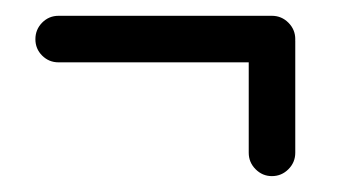

<svg xmlns="http://www.w3.org/2000/svg" viewBox="-20 -357 426 243"><path d="M353.7 -307.4Q353.7 -295.2 345 -286.7Q336.3 -278.1 324.1 -278.1H54.1Q41.9 -278.1 33.3 -286.7Q24.8 -295.2 24.8 -307.4Q24.8 -319.6 33.3 -328.3Q41.9 -337 54.1 -337H324.1Q336.3 -337 345 -328.3Q353.7 -319.6 353.7 -307.4ZM324.1 -134.1Q312.2 -134.1 303.5 -142.8Q294.8 -151.5 294.8 -163.7V-305.6H353.7V-163.7Q353.7 -151.5 345 -142.8Q336.3 -134.1 324.1 -134.1Z"/></svg>

Font: 26F Galaxy Hebrew Medium
Style: Regular
Weight: 500
Designer: C₂₉H₂₅N₃O₅
Version: Version 1.000